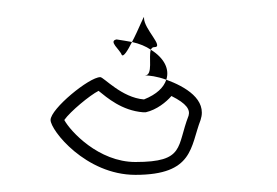

<svg xmlns="http://www.w3.org/2000/svg" viewBox="-20 -32 323 224"><path d="M39 108C39 120 80 172 138 172C206 172 202 139 214 108C222 84 196 69 174 61C171 70 163 78 148 84C122 82 101 58 97 58C84 58 39 95 39 108ZM55 108C62 98 85 79 95 74C105 82 122 97 147 99H150C163 96 174 87 180 80C198 89 202 96 200 103C186 139 196 157 138 157C95 157 62 121 55 108ZM116 14C106 16 120 26 122 32C124 35 129 27 134 17C129 16 122 15 116 14ZM134 17C143 19 150 22 156 26C157 24 158 23 160 23C172 23 148 2 148 -11C149 -17 142 2 134 17ZM149 56C154 56 163 57 174 61C178 49 172 36 156 26C153 34 159 56 149 56Z"/></svg>

Font: Ampere
Style: OuLn
Weight: 400
Version: Version 1